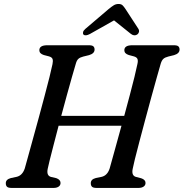

<svg xmlns="http://www.w3.org/2000/svg" viewBox="-20 -922 901 942"><path d="M214 -93.5Q207 -59 232 -53.5L256 -48Q277 -40.5 277 -24.5Q277 -13 267.8 -6.5Q258.5 0 243.5 0H37Q20 0 14.2 -6Q8.5 -12 8.5 -22Q7.5 -41.5 33.5 -48.5L60 -54Q89.5 -60 101.5 -95.5Q107 -115.5 117.8 -154.2Q128.5 -193 142.2 -242.8Q156 -292.5 170.8 -346.8Q185.5 -401 199 -452Q212.5 -503 222.8 -543.8Q233 -584.5 237.5 -607Q241 -623.5 237.8 -632.5Q234.5 -641.5 220 -645.5L195 -652Q173 -659 173 -675.5Q173 -700 212 -700H416Q432.5 -700 438.2 -694.5Q444 -689 444 -679Q444 -659.5 417 -651.5L388.5 -644.5Q372.5 -640.5 364.5 -633.2Q356.5 -626 352 -609.5Q345 -586.5 333.5 -546Q322 -505.5 308.2 -455.5Q294.5 -405.5 280.5 -353.5H589.5Q603.5 -405.5 616.8 -455.2Q630 -505 639.8 -544.8Q649.5 -584.5 654 -607Q658 -623.5 654.5 -632.5Q651 -641.5 636.5 -645.5L612 -652Q590 -659 590 -675.5Q590 -700 629 -700H833Q849.5 -700 855.2 -694.5Q861 -689 861 -679Q861 -659.5 834 -651.5L805.5 -644.5Q789.5 -640.5 781.5 -633.2Q773.5 -626 768.5 -609.5Q761.5 -585 749 -541Q736.5 -497 721.8 -443Q707 -389 692 -332.8Q677 -276.5 663.8 -226.8Q650.5 -177 641.8 -141.2Q633 -105.5 631 -93.5Q624 -59 649 -53.5L672.5 -47.5Q694 -40.5 694 -24.5Q694 -13 684.5 -6.5Q675 0 660 0H454Q437 0 431.2 -6Q425.5 -12 425.5 -22Q424.5 -42 450 -48.5L477 -54Q506.5 -60 518 -95.5Q525 -121 541.2 -178.8Q557.5 -236.5 576 -305H267.5Q254.5 -255 243 -211Q231.5 -167 223.8 -135.8Q216 -104.5 214 -93.5ZM421.5 -755.5Q399 -743.5 389.5 -752.5Q386 -756.5 387.5 -764.2Q389 -772 399 -780.5L513.5 -878Q527.5 -889.5 538 -896Q548.5 -902.5 561.5 -902.5Q574.5 -902.5 581.2 -896Q588 -889.5 595.5 -878L659 -780.5Q664 -772 661.5 -764.2Q659 -756.5 653 -752.5Q638.5 -743.5 622.5 -755.5L539.5 -822Z"/></svg>

Font: Fraunces 9pt S050
Style: Italic
Weight: 400
Italic angle: -16°
Version: Version 1.000; ttfautohint (v1.8.3)